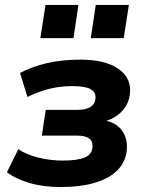

<svg xmlns="http://www.w3.org/2000/svg" viewBox="-20 -745 587 776"><path d="M225 11Q155 11 99 -5.5Q43 -22 8 -49L54 -142Q87 -120 135 -108Q183 -96 235 -96Q292 -96 322.5 -108.5Q353 -121 354 -153Q355 -175 339.5 -186Q324 -197 290 -197H149L165 -301H295Q329 -301 347.5 -314Q366 -327 366 -351Q367 -373 345.5 -385Q324 -397 271 -397Q224 -397 179.5 -386Q135 -375 91 -353L61 -450Q107 -475 168.5 -489.5Q230 -504 304 -504Q402 -504 454.5 -469.5Q507 -435 506 -378Q505 -343 488.5 -316Q472 -289 444 -272Q416 -255 379 -250L385 -261Q439 -256 466.5 -225.5Q494 -195 493 -147Q491 -96 458 -60.5Q425 -25 365.5 -7Q306 11 225 11ZM347 -591 367 -725H501L480 -591ZM143 -591 164 -725H297L277 -591Z"/></svg>

Font: Nunito Sans 11pt ExtraBold
Style: Italic
Weight: 800
Italic angle: -9°
Version: Version 3.101;gftools[0.9.27]